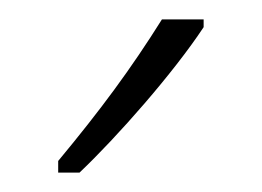

<svg xmlns="http://www.w3.org/2000/svg" viewBox="-20 -784 270 198"><path d="M190 -756V-764H147C115 -713 84 -671 40 -618V-606H62C101 -643 159 -709 190 -756Z"/></svg>

Font: Noto Sans Devanagari UI ExtraCondensed ExtraLight
Style: Regular
Weight: 200
Width: 2
Designer: Jelle Bosma - Monotype Design Team
Foundry: Monotype Imaging Inc.
Version: Version 2.004